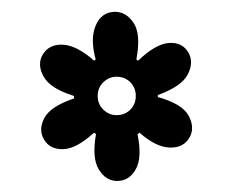

<svg xmlns="http://www.w3.org/2000/svg" viewBox="-20 -578 401 332"><path d="M182.6 -265.1Q163.1 -265.1 150.9 -284.9Q138.7 -304.7 146 -346.2L142.6 -348.6Q112.3 -320.8 89.6 -320.1Q66.9 -319.3 56.6 -335.9Q45.9 -353 56.4 -373.5Q66.9 -394 107.9 -407.7V-412.1Q66.9 -424.8 55.4 -445.6Q43.9 -466.3 53.7 -483.4Q64.9 -502 88.9 -500.7Q112.8 -499.5 142.6 -473.1L145.5 -475.1Q135.7 -510.3 145.3 -533.4Q154.8 -556.6 177.7 -557.6Q197.8 -558.1 210.9 -538.6Q224.1 -519 215.8 -475.1L218.8 -473.1Q249 -502 272 -503.7Q294.9 -505.4 305.7 -487.3Q315.4 -470.7 304.9 -449.7Q294.4 -428.7 252.9 -413.6V-410.2Q294.9 -398.4 305.9 -378.4Q316.9 -358.4 308.6 -341.8Q298.3 -322.3 274.2 -322.8Q250 -323.2 221.2 -348.6L217.8 -345.7Q226.1 -305.7 214.8 -285.4Q203.6 -265.1 182.6 -265.1ZM181.6 -378.9Q195.8 -378.9 205.3 -388.4Q214.8 -397.9 214.8 -412.1Q214.8 -426.3 205.3 -435.8Q195.8 -445.3 181.6 -445.3Q168.5 -445.3 158.7 -435.8Q148.9 -426.3 148.9 -412.1Q148.9 -397.9 158.7 -388.4Q168.5 -378.9 181.6 -378.9Z"/></svg>

Font: Markazi Text
Style: Bold
Weight: 700
Designer: Borna Izadpanah (Arabic designer), Fiona Ross (Arabic design director) and Florian Runge (Latin designer)
Foundry: Borna Izadpanah and Florian Runge
Version: Version 1.001; ttfautohint (v1.8.3)